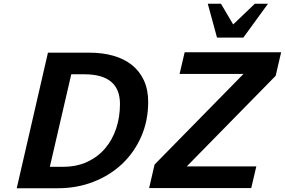

<svg xmlns="http://www.w3.org/2000/svg" viewBox="-20 -1000 1515 1021"><path d="M768 -458Q768 -357 730.5 -272.5Q693 -188 628.5 -127.5Q564 -67 476.5 -33Q389 1 288 1H69L235 -720H454Q525 -720 583 -703.5Q641 -687 682 -654Q723 -621 745.5 -572Q768 -523 768 -458ZM314 -113Q388 -113 444.5 -139.5Q501 -166 539.5 -211.5Q578 -257 598 -317.5Q618 -378 618 -447Q618 -605 428 -605H359L245 -113ZM773 0 802 -125 1275 -607H935L962 -722H1475L1446 -597L973 -115H1343L1316 0ZM1274 -800H1134L1085 -980H1155L1220 -870L1335 -980H1405Z"/></svg>

Font: Perun
Style: Bold Italic
Weight: 700
Italic angle: -12°
Foundry: Copyright (c) Stefan Peev, Context Ltd, 2016
Version: Version 1.027